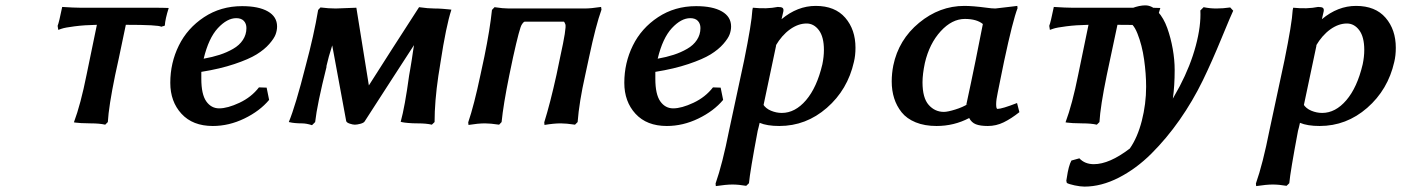

<svg xmlns="http://www.w3.org/2000/svg" viewBox="-20 -462 5247 719"><path d="M304.2 -182.1Q332 -318.8 342.8 -369.1Q295.9 -368.2 259.8 -363.5Q223.6 -358.9 210.9 -354.5L198.2 -350.1L195.8 -365.2Q201.2 -378.4 212.9 -436Q258.3 -433.1 279.8 -433.1H540Q594.7 -433.1 611.8 -432.1Q598.6 -390.6 597.2 -366.2Q596.7 -365.7 593.5 -364.7Q590.3 -363.8 587.2 -363Q584 -362.3 584 -361.8Q574.2 -369.1 451.2 -369.1Q418.5 -211.9 411.1 -180.2Q387.2 -64 383.8 -4.9L374 4.9Q353 0 319.8 0Q299.8 0 284.2 -1Q268.6 -2 262.7 -2.9L256.8 -3.9Q282.2 -71.8 304.2 -182.1Z M1017.6 -362.8Q1017.6 -348.6 1012.2 -333.5Q1006.8 -318.4 988.5 -297.4Q970.2 -276.4 940.9 -258.3Q911.6 -240.2 857.9 -222.2Q804.2 -204.1 733.9 -192.9V-167Q733.9 -108.9 752.4 -82.5Q771 -56.2 800.8 -56.2Q832 -56.2 876.7 -77.1Q921.4 -98.1 949.7 -134.8L978.5 -133.8L987.8 -87.9Q952.6 -45.9 895 -18.1Q837.4 9.8 776.9 9.8Q701.7 9.8 659.7 -35.9Q617.7 -81.5 617.7 -151.9Q617.7 -226.6 649.7 -291.5Q681.6 -356.4 744.1 -397.7Q806.6 -439 886.7 -439Q948.7 -439 983.2 -419.2Q1017.6 -399.4 1017.6 -362.8ZM902.8 -356.9Q902.8 -373.5 893.1 -383.8Q883.3 -394 864.7 -394Q830.6 -394 795.9 -356.7Q761.2 -319.3 742.7 -242.2Q775.4 -248 802.5 -256.8Q829.6 -265.6 853 -279.1Q876.5 -292.5 889.6 -312.5Q902.8 -332.5 902.8 -356.9Z M1202.1 -212.9H1203.1Q1167.5 -71.3 1160.2 -4.9L1148.4 6.8Q1127.4 0 1110.4 0Q1096.7 0 1084.5 -1.2Q1072.3 -2.4 1066.9 -3.9L1061.5 -4.9Q1086.9 -66.4 1124.5 -214.8Q1155.8 -331.1 1171.4 -424.8L1180.2 -434.1Q1210.4 -430.2 1237.3 -430.2L1314.5 -433.1L1361.3 -142.1Q1380.9 -172.9 1447 -276.4Q1513.2 -379.9 1549.3 -435.1Q1583.5 -430.2 1606.4 -430.2Q1621.6 -430.2 1637.7 -429Q1653.8 -427.7 1662.1 -426.8L1670.4 -425.8Q1650.4 -364.7 1629.4 -227.1Q1628.4 -218.8 1625.5 -202.1Q1622.6 -185.5 1621.6 -178.2Q1607.4 -81.5 1607.4 -4.9L1597.2 4.9Q1576.7 0 1544.4 0Q1524.4 0 1508.5 -1.5Q1492.7 -2.9 1486.3 -4.4L1480.5 -5.9Q1496.1 -62 1512.2 -180.2Q1513.2 -187.5 1516.4 -204.1Q1519.5 -220.7 1520.5 -229Q1521 -231 1522.5 -241.5Q1523.9 -252 1526.1 -266.1Q1528.3 -280.3 1530.3 -293Q1505.9 -255.4 1442.6 -157.7Q1379.4 -60.1 1345.2 -6.8Q1341.3 -1.5 1329.1 1.7Q1316.9 4.9 1308.6 4.9Q1301.3 4.9 1289.6 1Q1277.8 -2.9 1276.4 -8.8Q1275.4 -14.2 1224.1 -292Q1210 -248.5 1202.1 -212.9Z M1885.3 -430.2H2168.9Q2193.4 -430.2 2231 -436L2232.4 -425.8Q2211.4 -367.7 2186 -248L2171.4 -180.2Q2148.9 -80.1 2143.1 -4.9L2133.3 4.9Q2100.1 0 2080.1 0Q2053.7 0 2019 5.9L2018.1 -3.9Q2040.5 -75.7 2064 -182.1L2078.1 -250Q2102.1 -358.4 2097.2 -371.1Q2093.3 -380.9 2091.3 -380.9H1945.3Q1940.9 -380.9 1934.1 -370.1Q1926.3 -360.4 1901.4 -248L1887.2 -180.2Q1864.7 -69.8 1858.4 -4.9L1849.1 4.9Q1815.9 0 1796.4 0Q1770.5 0 1734.4 5.9L1733.4 -3.9Q1755.4 -68.4 1779.3 -182.1L1793.9 -250Q1814.9 -352.5 1822.3 -424.8L1832 -435.1Q1863.8 -430.2 1885.3 -430.2Z M2717.8 -362.8Q2717.8 -348.6 2712.4 -333.5Q2707 -318.4 2688.7 -297.4Q2670.4 -276.4 2641.1 -258.3Q2611.8 -240.2 2558.1 -222.2Q2504.4 -204.1 2434.1 -192.9V-167Q2434.1 -108.9 2452.6 -82.5Q2471.2 -56.2 2501 -56.2Q2532.2 -56.2 2576.9 -77.1Q2621.6 -98.1 2649.9 -134.8L2678.7 -133.8L2688 -87.9Q2652.8 -45.9 2595.2 -18.1Q2537.6 9.8 2477.1 9.8Q2401.9 9.8 2359.9 -35.9Q2317.9 -81.5 2317.9 -151.9Q2317.9 -226.6 2349.9 -291.5Q2381.8 -356.4 2444.3 -397.7Q2506.8 -439 2586.9 -439Q2648.9 -439 2683.3 -419.2Q2717.8 -399.4 2717.8 -362.8ZM2603 -356.9Q2603 -373.5 2593.3 -383.8Q2583.5 -394 2564.9 -394Q2530.8 -394 2496.1 -356.7Q2461.4 -319.3 2442.9 -242.2Q2475.6 -248 2502.7 -256.8Q2529.8 -265.6 2553.2 -279.1Q2576.7 -292.5 2589.8 -312.5Q2603 -332.5 2603 -356.9Z M2886.7 -293 2839.4 -68.8 2837.4 -71.8Q2847.2 -55.7 2867.2 -47.4Q2887.2 -39.1 2907.7 -39.1Q2957.5 -39.1 2998.3 -86.7Q3039.1 -134.3 3059.6 -221.2Q3065.4 -249.5 3065.4 -274.9Q3065.4 -323.7 3046.6 -348.9Q3027.8 -374 3000.5 -374Q2969.2 -374 2938.5 -352.1Q2907.7 -330.1 2884.8 -291ZM3034.7 -439.9Q3106.9 -439.9 3145.3 -395.5Q3183.6 -351.1 3183.6 -283.2Q3183.6 -253.9 3177.7 -230Q3154.3 -126 3076.4 -58.1Q2998.5 9.8 2898.4 9.8Q2852.5 9.8 2824.7 -2Q2823.7 3.4 2821 13.9Q2818.4 24.4 2817.4 27.8Q2788.6 180.7 2784.7 224.1L2774.4 233.9Q2746.1 229 2722.7 229Q2699.7 229 2660.6 234.9L2659.7 225.1Q2685.5 151.9 2710.4 25.9L2766.6 -235.8Q2794.9 -375.5 2797.4 -423.8Q2797.4 -424.3 2798.3 -428.5Q2799.3 -432.6 2799.3 -433.1Q2851.6 -427.7 2892.6 -436Q2906.2 -436 2910.6 -432.4Q2915 -428.7 2913.6 -419.9Q2912.6 -415 2910.2 -405Q2907.7 -395 2906.7 -390.1Q2966.3 -439.9 3034.7 -439.9Z M3591.3 -439.9Q3623 -439.9 3674.3 -433.1Q3694.3 -430.2 3707.5 -430.2Q3711.4 -430.2 3749.5 -435.1Q3751 -435.1 3768.3 -437.3Q3785.6 -439.5 3789.6 -439.9L3790.5 -431.2Q3772.9 -386.2 3740.2 -232.9Q3735.8 -210.4 3727.5 -170.7Q3719.2 -130.9 3716.3 -115.2Q3710.4 -88.4 3710.4 -71.8Q3710.4 -54.2 3715.3 -54.2Q3732.4 -54.2 3788.6 -76.2L3797.4 -42Q3766.6 -17.6 3738.5 -3.9Q3710.4 9.8 3679.2 9.8Q3650.9 9.8 3634.5 3.4Q3618.2 -2.9 3609.4 -20Q3552.7 9.8 3487.3 9.8Q3442.4 9.8 3408.9 -3.9Q3375.5 -17.6 3356.4 -41.5Q3337.4 -65.4 3328.4 -94.2Q3319.3 -123 3319.3 -157.2Q3319.3 -186.5 3325.2 -216.8Q3345.2 -313.5 3421.9 -376.7Q3498.5 -439.9 3591.3 -439.9ZM3593.3 -391.1Q3544.9 -391.1 3502.7 -345Q3460.4 -298.8 3443.4 -226.1Q3434.6 -184.1 3434.6 -153.8Q3434.6 -95.2 3457.8 -69.1Q3481 -43 3514.6 -43Q3528.8 -43 3557.1 -51.8Q3585.4 -60.5 3605.5 -73.2L3598.6 -69.8Q3604.5 -97.2 3616.2 -152.3Q3627.9 -207.5 3633.3 -234.9L3660.6 -372.1Q3637.2 -391.1 3593.3 -391.1Z M4017.6 -182.1Q4045.4 -318.8 4056.2 -369.1Q4009.3 -368.2 3973.1 -363.5Q3937 -358.9 3924.3 -354.5L3911.6 -350.1L3909.2 -365.2Q3914.6 -378.4 3926.3 -436Q3971.7 -433.1 3993.2 -433.1H4253.4Q4308.1 -433.1 4325.2 -432.1Q4312 -390.6 4310.5 -366.2Q4310.1 -365.7 4306.9 -364.7Q4303.7 -363.8 4300.5 -363Q4297.4 -362.3 4297.4 -361.8Q4287.6 -369.1 4164.6 -369.1Q4131.8 -211.9 4124.5 -180.2Q4100.6 -64 4097.2 -4.9L4087.4 4.9Q4066.4 0 4033.2 0Q4013.2 0 3997.6 -1Q3981.9 -2 3976.1 -2.9L3970.2 -3.9Q3995.6 -71.8 4017.6 -182.1Z M4170.9 -373 4168.9 -405.8Q4190.9 -420.9 4219 -431.4Q4247.1 -441.9 4269 -441.9Q4294.4 -441.9 4316.2 -418Q4337.9 -394 4351.1 -357.2Q4364.3 -320.3 4371.6 -279.1Q4378.9 -237.8 4378.9 -200.2Q4378.9 -140.6 4372.1 -92.8Q4381.8 -109.4 4397.9 -139.2Q4438 -215.8 4458 -290.8Q4478 -365.7 4475.1 -422.9L4487.3 -435.1Q4510.7 -430.2 4535.2 -430.2Q4560.1 -430.2 4586.9 -434.1L4598.1 -421.9Q4591.8 -408.2 4584.5 -391.1Q4577.1 -374 4568.6 -353Q4560.1 -332 4555.2 -320.8Q4518.1 -230.5 4484.4 -161.1Q4446.3 -83 4397.5 -13.2Q4348.6 56.6 4291.7 113.3Q4234.9 169.9 4169.4 203.4Q4104 236.8 4041 236.8Q4025.9 236.8 4004.2 232.2Q3982.4 227.5 3975.1 223.1L3973.1 214.8Q3973.6 212.9 3974.1 209Q3974.6 205.1 3975.1 203.1Q3981.4 159.2 3992.2 139.2L4022 130.9Q4042.5 152.8 4076.2 152.8Q4134.3 152.8 4210.9 94.2Q4239.7 53.2 4255.9 -9.8Q4272 -72.8 4272 -137.2Q4272 -185.5 4264.4 -239.3Q4256.8 -293 4239.5 -336.4Q4222.2 -379.9 4199.2 -379.9Z M4910.2 -293 4862.8 -68.8 4860.8 -71.8Q4870.6 -55.7 4890.6 -47.4Q4910.6 -39.1 4931.2 -39.1Q4981 -39.1 5021.7 -86.7Q5062.5 -134.3 5083 -221.2Q5088.9 -249.5 5088.9 -274.9Q5088.9 -323.7 5070.1 -348.9Q5051.3 -374 5023.9 -374Q4992.7 -374 4961.9 -352.1Q4931.2 -330.1 4908.2 -291ZM5058.1 -439.9Q5130.4 -439.9 5168.7 -395.5Q5207 -351.1 5207 -283.2Q5207 -253.9 5201.2 -230Q5177.7 -126 5099.9 -58.1Q5022 9.8 4921.9 9.8Q4876 9.8 4848.1 -2Q4847.2 3.4 4844.5 13.9Q4841.8 24.4 4840.8 27.8Q4812 180.7 4808.1 224.1L4797.9 233.9Q4769.5 229 4746.1 229Q4723.1 229 4684.1 234.9L4683.1 225.1Q4709 151.9 4733.9 25.9L4790 -235.8Q4818.4 -375.5 4820.8 -423.8Q4820.8 -424.3 4821.8 -428.5Q4822.8 -432.6 4822.8 -433.1Q4875 -427.7 4916 -436Q4929.7 -436 4934.1 -432.4Q4938.5 -428.7 4937 -419.9Q4936 -415 4933.6 -405Q4931.2 -395 4930.2 -390.1Q4989.7 -439.9 5058.1 -439.9Z"/></svg>

Font: Linear Smooth
Style: Bold Italic
Weight: 700
Designer: Philipp H. Poll, Flanker
Foundry: Philipp H. Poll, reworked by Flanker
Version: Version 1.061 | FøM Fix